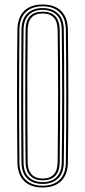

<svg xmlns="http://www.w3.org/2000/svg" viewBox="-20 -826 379 852"><path d="M169.2 6Q115.8 6 86.8 -22.9Q57.8 -51.8 57.2 -105.8Q55.5 -253.8 55.5 -403.2Q55.5 -552.8 57.2 -693.5Q57.8 -748 86.8 -777Q115.8 -806 169.2 -806Q222.5 -806 251.6 -777Q280.8 -748 281.2 -693.5Q283.2 -548.2 283.2 -397.6Q283.2 -247 281.2 -105.8Q280.8 -51.8 251.6 -22.9Q222.5 6 169.2 6ZM169.2 -2Q217 -2 244.2 -28.1Q271.5 -54.2 272.2 -106Q274 -252 274 -402.2Q274 -552.5 272.2 -693.5Q271.5 -746 243.9 -772Q216.2 -798 169.2 -798Q121.5 -798 94.1 -771.8Q66.8 -745.5 66.2 -693.5Q64.8 -546.5 64.8 -402.4Q64.8 -258.2 66.2 -106Q66.8 -54.8 93.9 -28.4Q121 -2 169.2 -2ZM169.2 -9.8Q126 -9.8 101 -33.9Q76 -58 75.2 -106Q73.8 -271.5 73.9 -412.2Q74 -553 75.2 -693.5Q76 -742.5 101.4 -766.4Q126.8 -790.2 169.2 -790.2Q211.2 -790.2 236.9 -766.6Q262.5 -743 263.2 -693.2Q264.8 -554.8 265 -408.2Q265.2 -261.8 263.2 -106.2Q262.5 -56.2 236.5 -33Q210.5 -9.8 169.2 -9.8ZM169.2 -17.8Q208.5 -17.8 231 -40.1Q253.5 -62.5 254 -106.5Q256 -268 255.9 -410.5Q255.8 -553 254 -693Q253.5 -740 229.8 -761.1Q206 -782.2 169.2 -782.2Q129.5 -782.2 107.2 -759.6Q85 -737 84.5 -693.2Q83 -538.8 83 -398Q83 -257.2 84.5 -106.2Q85 -59.5 108.9 -38.6Q132.8 -17.8 169.2 -17.8ZM169.2 -25.8Q132.8 -25.8 113.4 -46.8Q94 -67.8 93.5 -106.5Q92 -260.8 92 -403.4Q92 -546 93.5 -693Q94.2 -774.2 169.2 -774.2Q243.8 -774.2 245 -692.8Q247 -541.2 246.9 -396.9Q246.8 -252.5 245 -106.5Q244 -25.8 169.2 -25.8ZM169.2 -33.8Q234.8 -33.8 235.8 -106.5Q236.8 -194.8 237.2 -268.8Q237.8 -342.8 237.8 -410.5Q237.8 -478.2 237.2 -546.9Q236.8 -615.5 235.8 -693Q234.8 -766.2 169.2 -766.2Q103.5 -766.2 102.8 -693.2Q101.5 -578.2 101.2 -483Q101 -387.8 101.4 -297.2Q101.8 -206.8 102.8 -106.2Q103 -71.8 119.9 -52.8Q136.8 -33.8 169.2 -33.8Z"/></svg>

Font: Big Shoulders Inline Display Light
Style: Regular
Weight: 300
Designer: Patric King
Foundry: XO Type Co
Version: Version 1.000